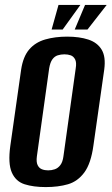

<svg xmlns="http://www.w3.org/2000/svg" viewBox="-20 -749 454 781"><path d="M166 12Q116 12 80 0.5Q44 -11 28 -47.5Q12 -84 22 -156L66 -466Q74 -519 99 -548Q124 -577 164 -588.5Q204 -600 253 -600Q303 -600 339.5 -588Q376 -576 393.5 -547Q411 -518 404 -466L360 -157Q350 -84 323 -47.5Q296 -11 256.5 0.5Q217 12 166 12ZM176 -56Q190 -56 203 -60.5Q216 -65 225.5 -77.5Q235 -90 238 -113L288 -471Q292 -495 285.5 -507.5Q279 -520 267.5 -524Q256 -528 242 -528Q228 -528 215 -524Q202 -520 193 -507.5Q184 -495 180 -471L130 -113Q127 -90 133 -77.5Q139 -65 150.5 -60.5Q162 -56 176 -56ZM190 -629 218 -729H307L235 -629ZM284 -629 326 -729H414L336 -629Z"/></svg>

Font: Alumni Sans
Style: Bold Italic
Weight: 700
Italic angle: -8°
Designer: Robert E. Leuschke
Foundry: Robert E. Leuschke
Version: Version 1.016